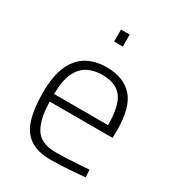

<svg xmlns="http://www.w3.org/2000/svg" viewBox="-171 -805 844 919"><g transform="rotate(30 251.5 -345.0)"><path d="M247 9Q173 9 131 -21Q89 -51 72 -109Q55 -167 55 -249Q55 -347 82 -403.5Q109 -460 154.5 -484.5Q200 -509 260 -509Q354 -509 403.5 -454Q453 -399 453 -271L452 -230H105Q106 -135 137 -84.5Q168 -34 250 -34Q277 -34 310 -35.5Q343 -37 376 -39Q409 -41 433 -43L435 -2Q411 0 377.5 3Q344 6 309.5 7.5Q275 9 247 9ZM105 -272H403Q403 -380 368.5 -423.5Q334 -467 260 -467Q212 -467 177.5 -447.5Q143 -428 124 -385.5Q105 -343 105 -272ZM228 -633V-699H276V-633Z"/></g></svg>

Font: Cairo Play Light
Style: Regular
Weight: 300
Version: Version 3.119